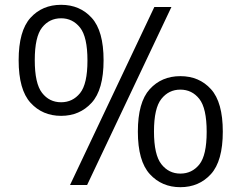

<svg xmlns="http://www.w3.org/2000/svg" viewBox="-20 -769 1004 798"><path d="M234 -287.5Q156.5 -287.5 107 -341.8Q57.5 -396 57.5 -518.5Q57.5 -640.5 106.5 -694.8Q155.5 -749 234 -749Q312 -749 361.2 -694.8Q410.5 -640.5 410.5 -518.5Q410.5 -396 360.8 -341.8Q311 -287.5 234 -287.5ZM271 0 621.5 -740H692.5L342 0ZM234 -344Q282 -344 312.8 -382Q343.5 -420 343.5 -517.5Q343.5 -615.5 312.8 -654.2Q282 -693 234 -693Q185 -693 154.8 -654.5Q124.5 -616 124.5 -519Q124.5 -422 154.8 -383Q185 -344 234 -344ZM729.5 9Q652.5 9 602.8 -45.2Q553 -99.5 553 -222Q553 -344 602.2 -398.2Q651.5 -452.5 729.5 -452.5Q808 -452.5 857 -398.2Q906 -344 906 -222Q906 -99.5 856.5 -45.2Q807 9 729.5 9ZM729.5 -47.5Q778 -47.5 808.5 -85.5Q839 -123.5 839 -221Q839 -319 808.5 -357.8Q778 -396.5 729.5 -396.5Q681.5 -396.5 650.8 -358Q620 -319.5 620 -222.5Q620 -125.5 650.8 -86.5Q681.5 -47.5 729.5 -47.5Z"/></svg>

Font: Encode Sans Semi Expanded
Style: Regular
Weight: 400
Width: 6
Designer: Multiple Designers
Foundry: Impallari Type
Version: Version 3.000; ttfautohint (v1.8.3) -l 8 -r 50 -G 200 -x 14 